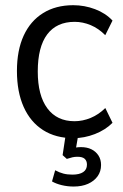

<svg xmlns="http://www.w3.org/2000/svg" viewBox="-20 -515 465 728"><path d="M258.5 8.9Q191.5 8.9 143.4 -21.7Q95.4 -52.3 69.8 -109.4Q44.2 -166.5 44.2 -245.9Q44.2 -324.4 69.8 -380Q95.4 -435.6 143.4 -465.4Q191.5 -495.3 257.7 -495.3Q300.4 -495.3 340.2 -480.3Q379.9 -465.4 406.6 -437L379.1 -381.6Q354 -407.1 323.9 -419.7Q293.8 -432.2 263.2 -432.2Q194.8 -432.2 159 -384.6Q123.2 -336.9 123.2 -243.9Q123.2 -153.2 159.5 -104.3Q195.8 -55.4 262.6 -55.4Q293.3 -55.4 323.8 -67.9Q354.2 -80.5 379.3 -105.4L406.6 -49.3Q379.9 -22.4 339.8 -6.7Q299.6 8.9 258.5 8.9ZM259.1 192.3Q235.9 192.3 214 187Q192.1 181.6 177.2 172.9L189.2 130.6Q205.4 139.4 220.4 143.2Q235.3 147.1 254.8 147.1Q280.9 147.1 295.3 137.6Q309.7 128.1 309.7 109.2Q309.7 95.1 301.2 87.2Q292.8 79.4 273.3 79.4Q263.8 79.4 254.7 81.4Q245.7 83.5 233.3 87.5L217.4 73.2L231.5 -20H279.6L266.6 55.5L243.3 50Q253.5 46.8 264.9 44.8Q276.3 42.8 286.5 42.8Q309.9 42.8 326.5 51Q343.2 59.2 353.2 74.4Q363.2 89.7 363.2 110.6Q363.2 135 350.1 153.3Q337 171.6 313.8 182Q290.7 192.3 259.1 192.3Z"/></svg>

Font: Nunito Sans 12pt ExtraLight SemiCondensed
Style: Regular
Weight: 200
Width: 4
Version: Version 3.101;gftools[0.9.27]